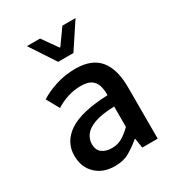

<svg xmlns="http://www.w3.org/2000/svg" viewBox="-175 -827 871 947"><g transform="rotate(-30 260.5 -353.0)"><path d="M203.1 12.2Q135.7 12.2 94.7 -27.6Q53.7 -67.4 53.7 -131.8Q53.7 -210.4 122.6 -256.8Q191.4 -303.2 345.2 -309.6Q345.2 -345.2 336.7 -368.4Q328.1 -391.6 308.1 -403.3Q288.1 -415 252.4 -415Q213.9 -415 178 -403.6Q142.1 -392.1 110.4 -372.1L70.3 -444.3Q109.4 -468.8 161.4 -485.4Q213.4 -502 272 -502Q365.2 -502 408.7 -448.7Q452.1 -395.5 452.1 -292.5V0H364.3L355.5 -55.2H353Q319.3 -26.9 285.6 -7.3Q252 12.2 203.1 12.2ZM234.9 -72.3Q266.6 -72.3 292 -86.9Q317.4 -101.6 345.2 -128.4V-244.6Q272 -242.7 231.2 -227.3Q190.4 -211.9 173.8 -188.7Q157.2 -165.5 157.2 -139.2Q157.2 -104.5 178.7 -88.4Q200.2 -72.3 234.9 -72.3ZM216.3 -573.7 121.6 -717.8H196.3L257.8 -630.9H261.7L323.7 -717.8H398.4L303.2 -573.7Z"/></g></svg>

Font: Varta Light
Style: Bold
Weight: 700
Version: Version 1.004